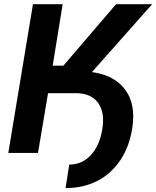

<svg xmlns="http://www.w3.org/2000/svg" viewBox="-20 -748 764 939"><path d="M252.9 -292.3 270.3 -399.2H369.2Q510.4 -399.5 579.2 -325Q647.9 -250.5 626.6 -118.9Q611.6 -28.3 567.5 36.9Q523.4 102.1 455.5 136.9Q387.5 171.8 300.7 171.8L318.5 57Q379.7 57.2 422.8 12Q465.9 -33.1 479.7 -112.3Q494.5 -195.7 460.6 -243.8Q426.7 -292 351.6 -292.3ZM20.6 0 141.2 -727.5H286.5L237.6 -426.7H289.9L547.5 -727.5H724.1L338.2 -292.3H215L165.8 0Z"/></svg>

Font: Adwaita Sans
Style: Italic
Weight: 400
Italic angle: -9.39999°
Designer: Rasmus Andersson
Foundry: rsms
Version: Version 4.001;git-9221beed3